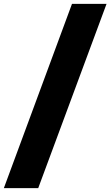

<svg xmlns="http://www.w3.org/2000/svg" viewBox="-69 -860 575 1000"><path d="M130 120H-49L306 -840H486Z"/></svg>

Font: Tanohe Sans Black
Style: Italic
Weight: 900
Designer: Village Type and Design LLC & Cristiano Sobral
Foundry: Cooper Hewitt Smithsonian Design Museum
Version: Version 1.00;January 12, 2020;FontCreator 12.0.0.2547 64-bit